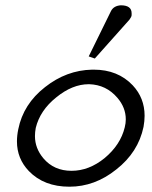

<svg xmlns="http://www.w3.org/2000/svg" viewBox="-20 -704 574 725"><path d="M399 -662Q409 -682 436 -684Q477 -684 477 -654Q477 -651 477 -647Q477 -641 469 -630L338 -483L315 -491ZM328 -441Q331 -441 334 -441Q425 -441 481 -382Q526 -334 526 -267Q526 -247 522 -225Q502 -129 419 -64Q338 1 242 1Q146 1 89 -58Q44 -105 44 -170Q44 -192 49 -216Q68 -311 150 -375Q231 -439 328 -441ZM115 -221Q112 -205 112 -190Q112 -144 144 -106Q184 -59 250 -59Q316 -59 375 -107Q435 -157 451 -223Q455 -239 455 -253Q455 -298 423 -335Q381 -384 317 -386Q316 -386 315 -386Q253 -386 192 -336Q131 -287 115 -221Z"/></svg>

Font: New Athena Unicode
Style: Italic
Weight: 400
Designer: J. Rusten 1997; rev. by R. Hancock 2001, 2002, rev. by D. Mastronarde 2002-2019
Foundry: Society for Classical Studies (formerly American Philological Association)
Version: Version 5.008